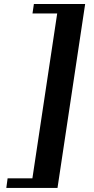

<svg xmlns="http://www.w3.org/2000/svg" viewBox="-20 -776 465 949"><path d="M400.9 -756.3 264.2 152.8H11.2L17.6 105.5H140.1L262.7 -709.5H140.6L147.5 -756.3Z"/></svg>

Font: Gelasio SemiBold
Style: Italic
Weight: 600
Italic angle: -8.5°
Designer: Eben Sorkin
Foundry: Eben Sorkin
Version: Version 1.008